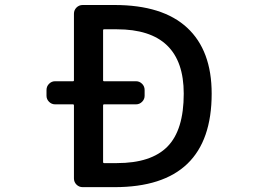

<svg xmlns="http://www.w3.org/2000/svg" viewBox="-20 -774 1040 772"><path d="M394.5 -451.2Q394.5 -447.3 398.4 -447.3H527.3Q541 -447.3 551.3 -437Q561.5 -426.8 561.5 -412.1V-388.7Q561.5 -375 551.3 -364.7Q541 -354.5 527.3 -354.5H398.4Q394.5 -354.5 394.5 -349.6V-123Q394.5 -118.2 398.4 -118.2H450.2Q587.9 -118.2 653.3 -184.6Q718.8 -251 718.8 -397.5Q718.8 -656.2 450.2 -656.2H398.4Q394.5 -656.2 394.5 -652.3ZM201.2 -354.5Q187.5 -354.5 177.2 -364.7Q167 -375 167 -388.7V-412.1Q167 -426.8 177.2 -437Q187.5 -447.3 201.2 -447.3H273.4Q277.3 -447.3 277.3 -451.2V-718.8Q277.3 -733.4 287.6 -743.7Q297.9 -753.9 312.5 -753.9H440.4Q633.8 -753.9 732.4 -662.6Q831.1 -571.3 831.1 -397.5Q831.1 -21.5 440.4 -21.5H312.5Q297.9 -21.5 287.6 -31.7Q277.3 -42 277.3 -56.6V-349.6Q277.3 -354.5 273.4 -354.5Z"/></svg>

Font: Gen Jyuu Gothic L Monospace Medium
Style: Regular
Weight: 500
Designer: [Source Han Sans]
Ryoko NISHIZUKA  (kana & ideographs); Paul D. Hunt (Latin, Greek & Cyrillic); Wenlong ZHANG  (bopomofo
Version: Version 1.002.20150607